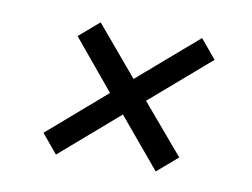

<svg xmlns="http://www.w3.org/2000/svg" viewBox="-53 -599 705 537"><g transform="rotate(10 300.0 -331.0)"><path d="M135 -135 300 -278 418 -137 476 -187 357 -327 526 -473 481 -527 312 -381 194 -521 137 -472 254 -331 90 -189Z"/></g></svg>

Font: JetBrains Mono
Style: Italic
Weight: 400
Italic angle: -9°
Monospace: yes
Designer: Philipp Nurullin, Konstantin Bulenkov
Foundry: JetBrains
Version: Version 2.305